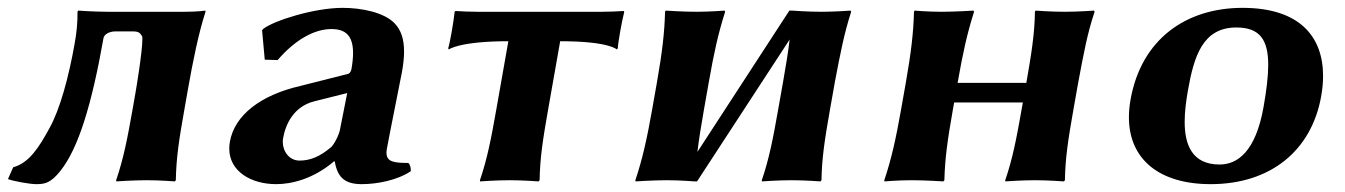

<svg xmlns="http://www.w3.org/2000/svg" viewBox="-39 -459 3426 489"><path d="M151.3 -349C136 -262 113.5 -180 87.2 -133C60.6 -84 35.3 -44 -5.4 -33L-18.7 -3C-7.6 2 37 10 53 10C75 10 90 7.5 115 -24C160.6 -81.3 194.6 -192 224.6 -362C226.3 -371.7 239.6 -379 254.6 -379H299.6C314.6 -379 317.9 -375 323.3 -366C323.5 -364.3 323.6 -362.1 323.6 -359.5C323.6 -327.2 308.4 -235.8 305.6 -220L298.4 -179C285.3 -105 275.3 -54 256.8 0L257.3 3C257.3 3 299.8 0 334.8 0C368.8 0 406.3 3 406.3 3L408.8 0C409.8 -57 417.1 -104 430.4 -179L439.2 -229C452.4 -304 466.9 -375 484.4 -429L484 -432C484 -432 465.4 -429 431.4 -429H235.4C201.4 -429 160 -432 160 -432L158.4 -429C158.6 -400 156.3 -377.3 151.3 -349Z M845.3 -222 826.9 -129C824.6 -116 812.3 -91.1 804 -84C776.9 -61 752 -50 724 -50C697.4 -50 681.2 -73.6 681.2 -97.8C681.2 -100.8 681.5 -103.9 682 -107C688.4 -143.1 709.1 -187.8 761.6 -201ZM946.3 -80C951.4 -109 983.1 -266 985 -277C988.4 -296.2 990.1 -313.1 990.1 -327.9C990.1 -359.6 982.4 -382.2 966.5 -399.1C939.9 -427.5 881.7 -439 833.6 -439C761.6 -439 659.9 -407 632.2 -386L628.5 -382L635.3 -307L668.1 -306C711 -356 760.1 -385 805.1 -385C840 -385 860.2 -369.3 860.2 -324.1C860.2 -312.5 858.9 -298.8 856.1 -283C854.8 -276 851.1 -272 848 -271L725.5 -240C625.4 -217 558.4 -166 546.5 -98C545.4 -92 544.9 -86.2 544.9 -80.6C544.9 -22.5 600.5 10 664.4 10C703.5 10 758.7 -3 811.6 -48H813.6C820.4 -7 839.4 10 882.4 10C921.5 10 973.2 0 1007.2 -23C1007.5 -31.7 1006.1 -39 1000.9 -44C965.4 -44 945.3 -46.4 945.3 -70C945.3 -73 945.6 -76.3 946.3 -80Z M1255.7 -354 1225 -180C1211.8 -105 1201.8 -54 1183.3 0L1183.7 3C1183.7 3 1224.3 0 1259.3 0C1293.3 0 1332.7 3 1332.7 3L1335.3 0C1336.3 -57 1343.6 -104 1357 -180L1387.7 -354C1512.7 -354 1532 -333 1532 -333L1534.5 -336C1535 -350 1544.3 -403 1550.9 -429L1549.3 -431C1534.1 -430 1512.9 -429 1493.9 -429H1175.9C1156.9 -429 1136.1 -430 1121.3 -431L1118.9 -429C1116.3 -403 1107 -350 1102.5 -336L1104 -333C1104 -333 1130.7 -354 1255.7 -354Z M1729.6 3H1736.3L1972.1 -358.3C1968.3 -325.6 1962.4 -290.6 1955.3 -250L1942.7 -179C1929.7 -105 1919.7 -54 1901.2 0L1901.6 3C1901.6 3 1942.2 0 1977.2 0C2011.2 0 2050.6 3 2050.6 3L2053.2 0C2054.2 -57 2061.5 -104 2074.7 -179L2087.3 -250C2101.5 -325 2111.2 -374.5 2128.8 -429L2127.4 -432C2127.4 -432 2086.8 -429 2052.8 -429C2017.8 -429 1978.4 -432 1978.4 -432H1971.4L1737.3 -72.2C1740.9 -103.6 1746.4 -137.2 1753.9 -180L1766.1 -249C1779.5 -325 1789.8 -372 1807.8 -429L1806.4 -432C1806.4 -432 1768.8 -429 1734.8 -429C1699.8 -429 1656.4 -432 1656.4 -432L1654.8 -429C1653.5 -376 1647.4 -324.5 1634.1 -249L1621.9 -180C1608.7 -104.9 1597.1 -53.5 1579.2 0L1579.6 3C1579.6 3 1624.2 0 1659.2 0C1693.5 0 1729.6 3 1729.6 3Z M2707.3 -250C2721.5 -325 2729.8 -372 2748.8 -429L2747.4 -432C2747.4 -432 2706.8 -429 2672.8 -429C2637.8 -429 2598.4 -432 2598.4 -432L2596.8 -429C2596.3 -375 2587.8 -321 2575.3 -250L2574.9 -248H2399.9L2400.1 -249C2413.5 -325 2423.8 -372 2441.8 -429L2440.4 -432C2440.4 -432 2392.8 -429 2358.8 -429C2323.8 -429 2290.4 -432 2290.4 -432L2288.8 -429C2287.5 -376 2281.4 -324.5 2268.1 -249L2255.9 -180C2242.7 -104.9 2231.1 -53.5 2213.2 0L2213.6 3C2213.6 3 2248.2 0 2283.2 0C2317.5 0 2363.6 3 2363.6 3L2366.2 0C2367.7 -57 2374.5 -104 2387.9 -180L2391.1 -198H2566.1L2562.7 -179C2549.7 -105 2539.7 -54 2521.2 0L2521.6 3C2521.6 3 2562.2 0 2597.2 0C2631.2 0 2670.6 3 2670.6 3L2673.2 0C2674.2 -57 2681.5 -104 2694.7 -179Z M2840.3 -205C2837.6 -189.4 2836.2 -174.6 2836.2 -160.4C2836.2 -53.9 2912.9 10 3044.4 10C3197.4 10 3301.5 -75.8 3325.9 -214C3329.1 -231.8 3330.7 -249.1 3330.7 -265.6C3330.7 -366 3270.7 -439 3125.6 -439C2982.6 -439 2867.7 -360 2840.3 -205ZM3109.8 -389C3168.7 -389 3191 -358.7 3191 -293.8C3191 -265.1 3186.7 -229.6 3179.2 -187C3158.9 -72 3112.2 -40 3067.2 -40C2996.2 -40 2978.2 -91.7 2978.2 -149C2978.2 -175.7 2982.1 -203.6 2986.4 -228C3001.7 -315 3023.8 -389 3109.8 -389Z"/></svg>

Font: Linux Biolinum O 
Style: Bold Italic
Weight: 700
Designer: Philipp H. Poll
Foundry: Philipp H. Poll
Version: Version 1.3.2